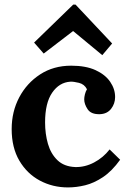

<svg xmlns="http://www.w3.org/2000/svg" viewBox="-20 -803 558 839"><path d="M277 16Q210 16 154 -14Q98 -44 64.5 -101Q31 -158 31 -239Q31 -315 64 -377.5Q97 -440 155.5 -478Q214 -516 291 -516Q355 -516 397.5 -496.5Q440 -477 461.5 -445.5Q483 -414 483 -379Q483 -350 465.5 -327.5Q448 -305 416 -304Q378 -303 363 -325.5Q348 -348 348 -369Q348 -378 351 -390.5Q354 -403 360 -413Q349 -435 325 -441Q301 -447 287 -446Q239 -443 208 -398Q177 -353 177 -268Q177 -218 189.5 -174.5Q202 -131 231 -103Q260 -75 309 -73Q351 -72 391 -93Q431 -114 459 -150L505 -105Q469 -55 430 -29Q391 -3 352.5 6.5Q314 16 277 16ZM427 -562 300 -667H299L171 -569L129 -617L300 -783H310L470 -613Z"/></svg>

Font: Lora
Style: Bold
Weight: 700
Designer: Olga Karpushina, Alexei Vanyashin (Cyrillic)
Foundry: Cyreal
Version: Version 3.006; ttfautohint (v1.8.4.7-5d5b);gftools[0.9.30]